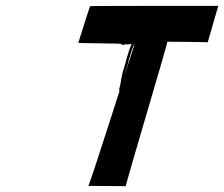

<svg xmlns="http://www.w3.org/2000/svg" viewBox="-20 -802 768 658"><path d="M431 -651 430.7 -650C428.2 -645 424.1 -635 422.3 -629L412.5 -597C411.3 -593 410.5 -587 409.2 -583L407.7 -578L404 -566L401.9 -559C396.7 -542 394.8 -526 391.9 -510C390.1 -504 386.7 -493 389.8 -490C396 -484 398.3 -498 399.5 -502C400.4 -505 400.3 -508 401.2 -511C404.1 -527 405.7 -542 410.9 -559L413 -566L415.2 -573L418.5 -584C419.8 -588 420.3 -593 421.5 -597L431.3 -629C433.8 -637 437.5 -646 441.3 -652C444.3 -652 446.6 -653 449.6 -653H454.6C462.6 -653 474 -651 483.3 -652C489.6 -653 491.4 -662 485.1 -661C475.8 -660 465.4 -662 457.4 -662C453.4 -662 449.1 -661 445.1 -661C443.1 -661 287.4 -165 282.4 -165L411.1 -164C408.1 -164 556.5 -659 553.5 -659C553.5 -659 694.2 -658 691.9 -657L728.1 -782C727.1 -782 290.1 -782 288.8 -781C287.8 -781 248.6 -656 248.3 -655C247.9 -654 393.6 -653 394.3 -652C395.4 -649 400.8 -647 405.4 -649L409.7 -650C418.7 -650 421.7 -650 431 -651Z"/></svg>

Font: Hussar Wojna
Style: 3Obl
Weight: 400
Designer: Robert Jablonski
Foundry: Cannot Into Space Fonts
Version: Version 1.01